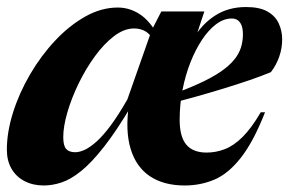

<svg xmlns="http://www.w3.org/2000/svg" viewBox="-23 -528 843 560"><path d="M547 -416 541 -415Q565 -457 603.8 -482.2Q642.5 -507.5 694.5 -507.5Q734.5 -507.5 757.5 -494.2Q780.5 -481 790.2 -459.2Q800 -437.5 800 -413.5Q800 -386.5 791.2 -362Q782.5 -337.5 767 -317.5Q740.5 -306.5 704.8 -294.2Q669 -282 628.2 -269.5Q587.5 -257 545.2 -245.2Q503 -233.5 463 -223.5L465.5 -247.5Q519.5 -267 557.8 -284.5Q596 -302 621 -319.2Q646 -336.5 660 -353.8Q674 -371 679.8 -389.5Q685.5 -408 685.5 -428Q685.5 -444 681.5 -454Q677.5 -464 670.5 -469Q663.5 -474 653 -474Q629.5 -474 607.5 -457.5Q585.5 -441 566.2 -412Q547 -383 532.2 -345.5Q517.5 -308 509.2 -265.2Q501 -222.5 501 -179Q501 -129 520.5 -106Q540 -83 579.5 -83Q606.5 -83 632.2 -92.8Q658 -102.5 684 -128Q710 -153.5 737.5 -200.5H750Q716 -114 679.2 -67.5Q642.5 -21 602 -4Q561.5 13 516 13Q454.5 13 414.2 -14Q374 -41 358 -93.8Q342 -146.5 353 -222.5L361.5 -221.5Q317 -146.5 280.5 -100Q244 -53.5 213.5 -29Q183 -4.5 156.5 4.2Q130 13 104.5 13Q73 13 48.5 0.2Q24 -12.5 10.5 -36Q-3 -59.5 -3 -91.5Q-3 -142.5 15 -199.8Q33 -257 64.8 -311.2Q96.5 -365.5 137.8 -409.5Q179 -453.5 225.8 -479.8Q272.5 -506 320.5 -506Q355 -506 384.8 -486.5Q414.5 -467 438.5 -423L429 -402Q418.5 -425.5 403.5 -435.2Q388.5 -445 368 -445Q339 -445 309.5 -422.5Q280 -400 253.5 -363.5Q227 -327 206.2 -284.2Q185.5 -241.5 173.5 -200.2Q161.5 -159 161.5 -128Q161.5 -103 170 -93.5Q178.5 -84 196.5 -84Q209 -84 224.5 -91.2Q240 -98.5 259 -115.5Q278 -132.5 300.2 -162.5Q322.5 -192.5 348.5 -238L419.5 -440L447.5 -494.5H573Z"/></svg>

Font: Newsreader 60pt
Style: Bold Italic
Weight: 700
Italic angle: -17°
Designer: Hugues Gentile
Foundry: Production Type
Version: Version 1.003